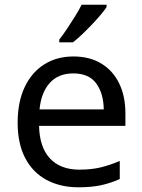

<svg xmlns="http://www.w3.org/2000/svg" viewBox="-20 -786 604 816"><path d="M292 -546Q361 -546 410.5 -516Q460 -486 486.5 -431.5Q513 -377 513 -304V-251H146Q148 -160 192.5 -112.5Q237 -65 317 -65Q368 -65 407.5 -74.5Q447 -84 489 -102V-25Q448 -7 408 1.5Q368 10 313 10Q237 10 178.5 -21Q120 -52 87.5 -113.5Q55 -175 55 -264Q55 -352 84.5 -415Q114 -478 167.5 -512Q221 -546 292 -546ZM291 -474Q228 -474 191.5 -433.5Q155 -393 148 -321H421Q420 -389 389 -431.5Q358 -474 291 -474ZM433 -756Q424 -742 407 -722Q390 -702 369.5 -680.5Q349 -659 328.5 -639.5Q308 -620 290 -606H232V-618Q247 -637 264.5 -663Q282 -689 299 -716.5Q316 -744 327 -766H433Z"/></svg>

Font: Noto Sans Vithkuqi
Style: Regular
Weight: 400
Version: Version 1.001